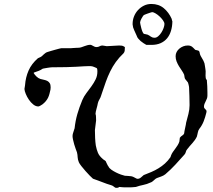

<svg xmlns="http://www.w3.org/2000/svg" viewBox="-20 -925 1057 955"><path d="M442.4 -36.1Q437 -40.5 426.5 -51.3Q416 -62 405 -74.5Q394 -86.9 384.5 -99.1Q375 -111.3 372.1 -118.2Q369.1 -125 367.9 -131.1Q366.7 -137.2 366.2 -143.1Q365.7 -148.9 365.2 -155Q364.7 -161.1 362.8 -167.5Q360.4 -173.8 356.4 -184.6Q352.5 -195.3 349.1 -207Q345.7 -218.8 343.3 -230Q340.8 -241.2 340.8 -248.5Q340.8 -257.3 345 -268.3Q349.1 -279.3 351.1 -287.1Q355 -323.7 364.7 -357.7Q374.5 -391.6 389.2 -426.8Q397 -445.3 409.7 -461.9Q422.4 -478.5 434.6 -495.4Q446.8 -512.2 455.6 -530Q464.4 -547.9 464.4 -569.3Q464.4 -574.7 463.9 -579.3Q463.4 -584 460.9 -586.4Q454.1 -589.4 449.5 -591.3Q444.8 -593.3 440.9 -594.5Q437 -595.7 432.9 -595.9Q428.7 -596.2 423.3 -596.2Q410.6 -596.2 396 -595.2Q381.3 -594.2 360.6 -593Q339.8 -591.8 310.5 -591.1Q281.2 -590.3 238.8 -590.3Q236.3 -590.3 229.7 -589.6Q223.1 -588.9 215.8 -587.6Q208.5 -586.4 201.9 -585.2Q195.3 -584 192.9 -583.5Q182.1 -576.2 172.4 -572.5Q162.6 -568.8 149.9 -564.5Q148.9 -564.5 148.2 -563.5Q147.5 -562.5 147.5 -561.5Q152.8 -552.7 161.6 -544.2Q170.4 -535.6 181.2 -532.2Q190.4 -529.8 199.7 -527.8Q209 -525.9 216.1 -522Q223.1 -518.1 227.5 -511Q231.9 -503.9 231.9 -490.7L231 -479Q228.5 -467.3 225.8 -457.3Q223.1 -447.3 218.8 -438.5Q214.4 -429.7 207.5 -421.4Q200.7 -413.1 190.4 -405.3Q189.9 -405.3 187.7 -403.8Q185.5 -402.3 182.4 -400.4Q179.2 -398.4 176 -397Q172.9 -395.5 170.9 -395.5Q157.7 -395.5 145.5 -405.3Q133.3 -415 123.8 -429Q114.3 -442.9 108.2 -457.8Q102.1 -472.7 101.6 -482.4Q101.6 -482.9 102.1 -485.6Q102.5 -488.3 103 -491.5Q103.5 -494.6 104 -497.3Q104.5 -500 104.5 -501Q107.4 -540.5 122.1 -574Q136.7 -607.4 168.5 -635.3Q169.4 -636.2 174.8 -638.2Q180.2 -640.1 181.2 -641.1Q185.5 -643.1 189.7 -647Q193.8 -650.9 198 -654.8Q202.1 -658.7 206.8 -661.9Q211.4 -665 216.8 -666.5Q222.7 -668.5 233.4 -671.6Q244.1 -674.8 254.9 -677.7Q265.6 -680.7 274.2 -682.9Q282.7 -685.1 284.2 -685.1H331.5Q333 -685.5 338.4 -685.8Q343.8 -686 350.3 -686.5Q356.9 -687 363 -687.3Q369.1 -687.5 372.1 -687.5Q378.9 -688 386 -690.4Q393.1 -692.9 400.4 -695.6Q407.7 -698.2 414.8 -700.2Q421.9 -702.1 428.7 -702.1Q432.1 -702.1 435.8 -700.4Q439.5 -698.7 443.1 -696.5Q446.8 -694.3 450.9 -692.6Q455.1 -690.9 460 -690.9Q468.8 -690.9 475.3 -694.8Q481.9 -698.7 489.3 -698.7L511.2 -695.3L572.3 -698.7Q581.1 -698.7 586.7 -697.8Q592.3 -696.8 601.1 -690.9Q601.1 -681.2 600.3 -673.3Q599.6 -665.5 594.2 -659.7Q572.3 -639.2 556.2 -616.7Q540 -594.2 528.1 -569.6Q516.1 -544.9 506.6 -518.6Q497.1 -492.2 487.8 -463.9L482.9 -449.2Q480.5 -440.4 474.9 -431.2Q469.2 -421.9 466.8 -412.1Q465.8 -405.8 463.9 -398.4Q461.9 -391.1 460 -383.8Q458 -376.5 456.5 -369.6Q455.1 -362.8 455.1 -358.4Q457.5 -352.5 457.5 -343.3Q457.5 -334 458 -326.2L452.1 -277.8Q452.1 -258.3 453.1 -238.3Q454.1 -218.3 456.5 -201.7Q460.4 -181.2 467 -165.3Q473.6 -149.4 490.2 -135.3Q494.6 -130.9 498.8 -128.7Q502.9 -126.5 506.3 -122.6Q506.8 -121.1 508.5 -117.2Q510.3 -113.3 512.5 -108.9Q514.6 -104.5 516.8 -100.6Q519 -96.7 520 -96.2Q522.9 -88.9 533.4 -81.3Q543.9 -73.7 556.6 -67.4Q569.3 -61 581.8 -56.6Q594.2 -52.2 601.1 -50.8Q602.5 -50.8 607.4 -50.5Q612.3 -50.3 617.7 -49.8Q623 -49.3 627.7 -48.8Q632.3 -48.3 633.3 -48.3Q637.2 -47.9 641.4 -45.9Q645.5 -43.9 649.7 -41.7Q653.8 -39.6 657.5 -37.6Q661.1 -35.6 664.6 -35.6Q673.3 -35.6 680.9 -42.2Q688.5 -48.8 694.8 -54.2Q714.4 -61.5 732.9 -69.6Q751.5 -77.6 768.3 -87.9Q785.2 -98.1 800.3 -111.6Q815.4 -125 828.1 -143.6L830.6 -151.4Q834 -160.6 839.6 -168.7Q845.2 -176.8 851.3 -184.8Q857.4 -192.9 863 -201.7Q868.7 -210.4 872.1 -220.7L874.5 -239.7Q877.4 -244.1 880.6 -246.6Q883.8 -249 886.7 -251Q889.6 -252.9 892.1 -255.4Q894.5 -257.8 896 -261.7Q896 -264.6 897.5 -272.5Q898.9 -280.3 900.9 -288.8Q902.8 -297.4 904.3 -304.9Q905.8 -312.5 905.8 -314.9Q911.6 -335.4 917.2 -358.2Q922.9 -380.9 922.9 -401.9Q922.9 -425.3 922.1 -447Q921.4 -468.8 920.4 -490.7Q920.4 -492.2 919.7 -495.8Q918.9 -499.5 918 -503.7Q917 -507.8 916 -511Q915 -514.2 914.6 -515.1L900.9 -532.2Q898.4 -536.1 897.7 -543Q897 -549.8 896 -553.2Q891.6 -563.5 884.3 -574Q877 -584.5 870.1 -595.7Q863.3 -606.9 858.4 -619.1Q853.5 -631.3 853.5 -645.5Q853.5 -656.7 858.6 -666.5Q863.8 -676.3 872.3 -683.3Q880.9 -690.4 891.6 -694.6Q902.3 -698.7 913.6 -698.7Q920.9 -698.7 925.8 -697.3Q930.7 -695.8 934.3 -693.4Q938 -690.9 941.2 -687.3Q944.3 -683.6 949.2 -679.2Q950.7 -676.8 953.9 -676.3Q957 -675.8 960.4 -675Q963.9 -674.3 966.8 -673.1Q969.7 -671.9 971.2 -668.9Q971.7 -668 972.7 -664.8Q973.6 -661.6 973.6 -659.7Q975.1 -652.8 978.3 -646.7Q981.4 -640.6 985.1 -634.8Q988.8 -628.9 991.9 -622.8Q995.1 -616.7 997.1 -609.9Q997.6 -606 998.8 -600.1Q1000 -594.2 1000.7 -588.1Q1001.5 -582 1002.2 -577.1Q1002.9 -572.3 1002.9 -570.3L1002.4 -548.3Q1002.4 -542.5 1003.4 -536.4Q1004.4 -530.3 1008.8 -527.3Q1011.7 -495.1 1011.7 -465.3V-449.2Q1011.7 -440.9 1009 -434.3Q1006.3 -427.7 1003.2 -421.4Q1000 -415 997.3 -408.7Q994.6 -402.3 994.6 -394.5Q994.6 -389.6 996.6 -387Q998.5 -384.3 1001 -382.1Q1003.4 -379.9 1005.4 -377.4Q1007.3 -375 1007.3 -370.6Q1007.3 -370.1 1007.1 -369.1Q1006.8 -368.2 1006.8 -367.2Q1006.3 -365.7 1006.3 -364.3Q1001 -342.3 993.2 -322Q985.4 -301.8 971.2 -283.7Q968.8 -280.8 967 -276.4Q965.3 -272 964.1 -266.6Q962.9 -261.2 961.7 -255.6Q960.4 -250 959 -245.1Q950.7 -228 936.3 -212.4Q921.9 -196.8 911.1 -182.6Q905.8 -176.8 904.3 -169.4Q902.8 -162.1 897.5 -156.2Q875 -130.9 852.3 -106.2Q829.6 -81.5 802.2 -58.1Q792.5 -50.8 782.5 -47.4Q772.5 -43.9 761.2 -39.6Q756.3 -37.6 752.4 -34.4Q748.5 -31.2 744.9 -27.8Q741.2 -24.4 737.3 -21.5Q733.4 -18.6 728.5 -17.1Q710.9 -8.8 692.4 -5.1Q673.8 -1.5 655.8 4.9Q645 6.3 635.3 6.6Q625.5 6.8 614.3 6.8Q603.5 6.8 593.3 6.6Q583 6.3 573.2 4.9Q568.8 8.3 565.9 8.8Q563 9.3 558.1 9.3Q554.7 9.3 552 7.6Q549.3 5.9 546.6 3.7Q543.9 1.5 541 -0.5Q538.1 -2.4 534.2 -3.4Q522 -6.8 511.2 -10.7Q500.5 -14.6 489.5 -18.8Q478.5 -22.9 467 -27.3Q455.6 -31.7 442.4 -36.1ZM639.6 -806.2Q639.6 -825.7 646.7 -843.5Q653.8 -861.3 666.5 -875Q679.2 -888.7 696 -897Q712.9 -905.3 732.9 -905.3Q769.5 -905.3 794.7 -884.3Q819.8 -863.3 834 -831.1Q834 -830.1 835.2 -825.2Q836.4 -820.3 837.4 -818.4Q836.9 -792.5 830.3 -771Q823.7 -749.5 810.8 -734.1Q797.9 -718.8 778.6 -710.2Q759.3 -701.7 733.4 -701.7H708Q701.2 -705.6 693.6 -710.4Q686 -715.3 679.4 -720.9Q672.9 -726.6 667.5 -733.2Q662.1 -739.7 660.2 -746.6Q653.8 -762.2 647.2 -775.4Q640.6 -788.6 639.6 -803.7ZM676.8 -813Q676.8 -811.5 678.5 -803Q680.2 -794.4 682.9 -784.4Q685.5 -774.4 689.2 -765.9Q692.9 -757.3 697.3 -756.3Q698.2 -756.3 704.6 -754.9Q710.9 -753.4 714.8 -752.4Q719.7 -750 723.4 -747.6Q727.1 -745.1 730.5 -742.7Q733.9 -740.2 738.3 -738.8Q742.7 -737.3 749.5 -737.3Q758.3 -737.3 767.1 -744.9Q775.9 -752.4 782.7 -763.2Q789.6 -773.9 793.7 -785.6Q797.9 -797.4 797.9 -805.7Q797.9 -814 790.5 -824.2Q783.2 -834.5 773.4 -843.5Q763.7 -852.5 753.2 -858.6Q742.7 -864.7 736.8 -864.7Q735.4 -864.7 728.8 -862.5Q722.2 -860.4 714.6 -857.7Q707 -855 700.9 -852.5Q694.8 -850.1 694.8 -849.6Q692.4 -847.2 689.5 -842.5Q686.5 -837.9 683.6 -832.5Q680.7 -827.1 678.7 -821.8Q676.8 -816.4 676.8 -813Z"/></svg>

Font: IM FELL English
Style: Italic
Weight: 400
Italic angle: -18°
Designer: Igino Marini
Foundry: Igino Marini
Version: 3.00